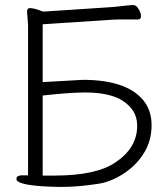

<svg xmlns="http://www.w3.org/2000/svg" viewBox="-20 -730 665 760"><path d="M99 -698Q115 -698 151 -684L423 -702Q446 -704 471.5 -707Q497 -710 508 -710Q519 -710 528.5 -694.5Q538 -679 538 -666Q538 -653 527 -653Q527 -653 464 -653Q438 -653 424 -652L149 -634V-405L308 -414Q476 -414 544 -337Q580 -296 580 -234.5Q580 -173 550 -124.5Q520 -76 470.5 -43.5Q421 -11 372 -3Q292 10 220 10L181 9Q45 4 45 -22Q45 -34 63 -36H91V-634L87 -684Q87 -698 99 -698ZM149 -352V-35H194Q363 -35 438 -88Q523 -145 523 -232Q523 -276 495 -306.5Q467 -337 423 -350.5Q379 -364 318 -364Q257 -364 149 -352Z"/></svg>

Font: LXGW WenKai Lite Light
Style: Regular
Weight: 300
Designer: LXGW / Fontworks Inc.
Foundry: LXGW / Fontworks Inc.
Version: Version 1.511; March 25, 2025